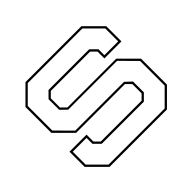

<svg xmlns="http://www.w3.org/2000/svg" viewBox="-157 -913 1126 1126"><g transform="rotate(-45 406.0 -350.0)"><path d="M168 0 65 -103V-229H206.5V-172L237 -141.5H575.5L606 -172V-249L575.5 -279.5H171L68 -382.5V-597L171 -700H635L738 -597V-471H596.5V-528L566 -558.5H240L209 -528V-451.5L240 -421H644.5L747.5 -318V-103L644.5 0ZM173.5 -13.5H639L734 -108.5V-312.5L639 -408.5H234L196 -445.5V-533.5L234 -572H571.5L610 -533.5V-484.5H724.5V-591.5L629.5 -686.5H176.5L81.5 -591.5V-388L176.5 -292.5H581L619.5 -256.5V-166.5L581 -128H231.5L193 -166.5V-215.5H78.5V-108.5Z"/></g></svg>

Font: Tourney Expanded Thin
Style: Regular
Weight: 100
Width: 7
Designer: Tyler Finck
Foundry: Etcetera Type Co
Version: Version 1.010; ttfautohint (v1.8.3)